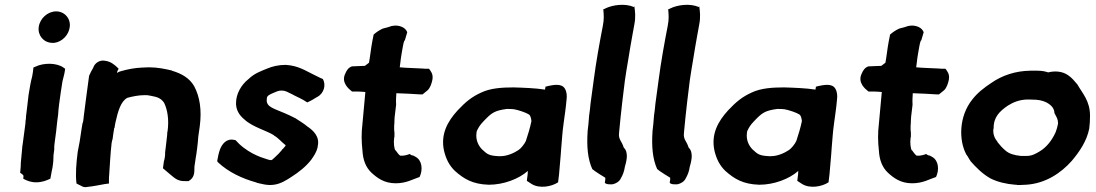

<svg xmlns="http://www.w3.org/2000/svg" viewBox="-20 -763 4528 793"><path d="M98 -371C95 -351 92 -314 89 -295C88 -288 87 -282 87 -273C86 -268 85 -261 85 -253L74 -170C73 -162 71 -154 71 -144C69 -130 68 -104 66 -91V-90C66 -80 65 -66 64 -57L63 -50L76 -40C76 -39 77 -36 77 -33L76 -25C90 -17 107 -10 129 -10C153 -10 171 -17 188 -25L191 -41C192 -51 195 -60 197 -72L199 -87C201 -99 200 -110 201 -122L204 -145V-146C204 -155 204 -162 205 -168L212 -221C214 -236 215 -254 217 -267L220 -289C221 -314 227 -354 231 -382C233 -396 236 -413 238 -427C240 -437 246 -456 248 -471L249 -479L242 -484C216 -503 163 -505 127 -488L118 -484L116 -466C116 -463 114 -457 113 -448C107 -426 102 -397 98 -371ZM140 -652C135 -617 160 -587 195 -586H204C237 -590 264 -619 268 -651C273 -686 247 -716 212 -716C177 -716 145 -687 140 -652Z M301 -136C295 -89 291 -43 296 -5L316 5C321 8 329 12 341 9C364 7 396 0 414 -3L430 -5V-20C430 -28 430 -35 431 -41V-42C434 -85 436 -129 441 -172L443 -182C445 -187 446 -193 446 -196C447 -206 449 -217 451 -229V-232L453 -235L455 -248C455 -249 457 -258 457 -258C467 -303 479 -345 506 -359C529 -365 552 -370 578 -370C587 -370 592 -370 599 -368H600L614 -365C636 -361 649 -352 658 -338C671 -311 679 -271 672 -220L671 -218C671 -210 670 -201 669 -193C666 -172 665 -153 662 -134V-132C662 -127 662 -121 661 -115C660 -109 659 -102 657 -97L653 -68L686 -40C698 -31 713 -13 746 -15H759L763 -18C787 -33 782 -61 783 -74L789 -115C791 -122 791 -129 792 -134L794 -149C796 -166 798 -181 799 -199L805 -241C814 -309 805 -364 782 -407C763 -440 731 -459 690 -471V-472H689C663 -478 632 -485 595 -485C585 -485 576 -484 569 -484C538 -483 508 -477 483 -470C477 -469 470 -466 463 -462C464 -469 467 -473 470 -479L463 -486C453 -495 438 -509 414 -512C391 -517 370 -501 365 -483C360 -475 353 -462 348 -450L336 -361C332 -334 330 -310 326 -283L324 -265L322 -256L321 -255C319 -242 316 -227 314 -211L311 -191C309 -174 304 -155 301 -136Z M877 -97 881 -92C923 -53 978 -26 1040 -9V-8H1041C1059 -4 1084 4 1111 0C1138 -3 1165 -20 1183 -32C1213 -51 1244 -75 1266 -104C1277 -120 1287 -134 1292 -155V-158C1302 -199 1274 -224 1249 -241C1235 -253 1216 -264 1201 -274L1200 -275H1199C1184 -283 1171 -289 1157 -295C1115 -314 1077 -320 1082 -354V-355C1082 -367 1091 -372 1111 -380L1113 -381H1114C1122 -385 1131 -389 1143 -389C1159 -389 1167 -383 1184 -375C1203 -364 1228 -355 1249 -340C1265 -347 1276 -354 1289 -362C1318 -376 1328 -413 1313 -437C1301 -441 1293 -447 1277 -454C1243 -470 1213 -492 1160 -495H1159C1131 -495 1105 -489 1084 -480C1057 -469 1031 -460 1007 -437C974 -411 956 -374 955 -341C953 -311 968 -287 989 -270C1023 -238 1081 -224 1112 -204L1111 -203H1112C1129 -194 1144 -175 1160 -163C1160 -161 1151 -150 1144 -144V-143C1135 -132 1127 -124 1116 -114C1105 -104 1103 -100 1095 -102C1084 -104 1071 -110 1057 -114C1034 -123 1011 -134 985 -154C972 -164 962 -174 953 -184L948 -185C915 -193 897 -167 889 -147C883 -131 880 -114 878 -103Z M1406 -459C1388 -422 1420 -396 1434 -385H1455C1465 -385 1477 -384 1489 -383C1485 -340 1481 -297 1477 -252C1472 -212 1473 -177 1477 -141C1479 -104 1490 -72 1515 -49C1537 -29 1566 -6 1614 -6C1659 -6 1685 -23 1713 -32C1727 -61 1724 -100 1697 -115L1686 -121H1684C1680 -121 1675 -125 1672 -127C1662 -123 1649 -119 1633 -120C1627 -124 1622 -131 1614 -142H1613C1608 -149 1605 -173 1608 -195L1609 -196C1609 -206 1610 -214 1608 -226V-245C1609 -250 1609 -256 1609 -263L1610 -280C1612 -295 1614 -316 1616 -330V-333C1615 -346 1616 -362 1617 -378C1648 -377 1688 -375 1718 -373H1725L1746 -390C1757 -400 1763 -419 1766 -434C1770 -458 1759 -469 1752 -479H1745C1738 -479 1732 -479 1725 -480H1724C1695 -482 1661 -482 1631 -485L1633 -500C1635 -515 1636 -528 1639 -543C1643 -563 1645 -583 1650 -595L1652 -596L1662 -630L1659 -636C1649 -654 1616 -665 1584 -651L1561 -645C1546 -638 1534 -630 1523 -620L1522 -614C1516 -586 1511 -553 1507 -522L1504 -504C1501 -501 1493 -496 1487 -491C1469 -491 1452 -489 1437 -489H1434C1419 -484 1412 -473 1406 -459Z M1814 -140C1822 -107 1835 -80 1859 -57C1895 -25 1931 -2 1999 0C2060 0 2123 -24 2160 -57C2160 -48 2159 -38 2157 -25L2156 -16L2176 -3C2208 17 2258 8 2285 -10L2289 -43C2290 -55 2291 -66 2292 -78L2294 -101C2296 -115 2296 -132 2298 -152C2302 -195 2302 -212 2308 -255C2313 -292 2317 -317 2320 -352C2322 -367 2321 -384 2313 -397C2299 -421 2261 -411 2245 -408L2233 -405L2231 -393H2230C2194 -399 2137 -401 2101 -402C2054 -402 2006 -399 1968 -381C1928 -363 1903 -342 1870 -307C1828 -261 1799 -208 1814 -140ZM1948 -214 1949 -221C1955 -234 1962 -247 1977 -262C2010 -297 2022 -306 2073 -313C2083 -313 2097 -313 2100 -312H2102C2120 -309 2153 -298 2165 -290C2170 -286 2173 -279 2175 -263C2170 -238 2160 -204 2152 -181C2147 -169 2131 -149 2121 -143C2103 -131 2075 -118 2047 -118H2039C2001 -120 1993 -125 1971 -146C1956 -161 1944 -185 1948 -214Z M2470 -723 2472 -722C2474 -699 2475 -683 2470 -657C2456 -585 2442 -508 2432 -431L2419 -335C2418 -317 2415 -301 2413 -284V-283C2411 -261 2410 -241 2407 -221V-220C2403 -159 2407 -106 2427 -63L2428 -64C2433 -57 2480 -29 2480 -29V-21L2478 -9C2481 -1 2500 -1 2511 -2C2524 -5 2538 -13 2544 -26C2552 -40 2558 -54 2561 -75C2566 -91 2569 -107 2569 -118V-120C2568 -135 2566 -144 2556 -154C2548 -181 2533 -187 2537 -215V-216C2541 -258 2545 -299 2550 -341L2561 -431C2565 -461 2570 -487 2575 -518L2583 -567C2588 -598 2595 -633 2600 -662C2606 -693 2603 -716 2600 -737L2598 -734C2562 -750 2510 -743 2480 -728Z M2738 -723 2740 -722C2742 -699 2743 -683 2738 -657C2724 -585 2710 -508 2700 -431L2687 -335C2686 -317 2683 -301 2681 -284V-283C2679 -261 2678 -241 2675 -221V-220C2671 -159 2675 -106 2695 -63L2696 -64C2701 -57 2748 -29 2748 -29V-21L2746 -9C2749 -1 2768 -1 2779 -2C2792 -5 2806 -13 2812 -26C2820 -40 2826 -54 2829 -75C2834 -91 2837 -107 2837 -118V-120C2836 -135 2834 -144 2824 -154C2816 -181 2801 -187 2805 -215V-216C2809 -258 2813 -299 2818 -341L2829 -431C2833 -461 2838 -487 2843 -518L2851 -567C2856 -598 2863 -633 2868 -662C2874 -693 2871 -716 2868 -737L2866 -734C2830 -750 2778 -743 2748 -728Z M2931 -140C2939 -107 2952 -80 2976 -57C3012 -25 3048 -2 3116 0C3177 0 3240 -24 3277 -57C3277 -48 3276 -38 3274 -25L3273 -16L3293 -3C3325 17 3375 8 3402 -10L3406 -43C3407 -55 3408 -66 3409 -78L3411 -101C3413 -115 3413 -132 3415 -152C3419 -195 3419 -212 3425 -255C3430 -292 3434 -317 3437 -352C3439 -367 3438 -384 3430 -397C3416 -421 3378 -411 3362 -408L3350 -405L3348 -393H3347C3311 -399 3254 -401 3218 -402C3171 -402 3123 -399 3085 -381C3045 -363 3020 -342 2987 -307C2945 -261 2916 -208 2931 -140ZM3065 -214 3066 -221C3072 -234 3079 -247 3094 -262C3127 -297 3139 -306 3190 -313C3200 -313 3214 -313 3217 -312H3219C3237 -309 3270 -298 3282 -290C3287 -286 3290 -279 3292 -263C3287 -238 3277 -204 3269 -181C3264 -169 3248 -149 3238 -143C3220 -131 3192 -118 3164 -118H3156C3118 -120 3110 -125 3088 -146C3073 -161 3061 -185 3065 -214Z M3539 -459C3521 -422 3553 -396 3567 -385H3588C3598 -385 3610 -384 3622 -383C3618 -340 3614 -297 3610 -252C3605 -212 3606 -177 3610 -141C3612 -104 3623 -72 3648 -49C3670 -29 3699 -6 3747 -6C3792 -6 3818 -23 3846 -32C3860 -61 3857 -100 3830 -115L3819 -121H3817C3813 -121 3808 -125 3805 -127C3795 -123 3782 -119 3766 -120C3760 -124 3755 -131 3747 -142H3746C3741 -149 3738 -173 3741 -195L3742 -196C3742 -206 3743 -214 3741 -226V-245C3742 -250 3742 -256 3742 -263L3743 -280C3745 -295 3747 -316 3749 -330V-333C3748 -346 3749 -362 3750 -378C3781 -377 3821 -375 3851 -373H3858L3879 -390C3890 -400 3896 -419 3899 -434C3903 -458 3892 -469 3885 -479H3878C3871 -479 3865 -479 3858 -480H3857C3828 -482 3794 -482 3764 -485L3766 -500C3768 -515 3769 -528 3772 -543C3776 -563 3778 -583 3783 -595L3785 -596L3795 -630L3792 -636C3782 -654 3749 -665 3717 -651L3694 -645C3679 -638 3667 -630 3656 -620L3655 -614C3649 -586 3644 -553 3640 -522L3637 -504C3634 -501 3626 -496 3620 -491C3602 -491 3585 -489 3570 -489H3567C3552 -484 3545 -473 3539 -459Z M3995 -351C3941 -283 3939 -185 3971 -125C3978 -117 3982 -106 3988 -99V-98C4010 -73 4037 -45 4071 -26C4101 -11 4136 -3 4173 0H4174C4178 0 4179 0 4181 1H4195C4204 1 4211 0 4217 0H4218C4298 -5 4362 -48 4407 -99C4439 -137 4469 -181 4479 -233V-234C4481 -251 4482 -266 4482 -285C4482 -347 4450 -378 4430 -414C4418 -428 4408 -441 4392 -452C4368 -469 4337 -471 4309 -464C4298 -468 4283 -471 4265 -471H4235C4174 -470 4120 -452 4075 -421C4045 -401 4017 -380 3995 -351ZM4083 -231 4084 -233C4083 -279 4109 -304 4143 -327C4165 -341 4191 -351 4221 -352H4232C4241 -352 4248 -351 4260 -351C4301 -348 4334 -326 4335 -297L4336 -294C4344 -279 4350 -271 4350 -253C4348 -241 4344 -227 4340 -217C4325 -183 4302 -155 4276 -139C4258 -128 4242 -119 4221 -119H4196C4168 -122 4148 -128 4133 -141C4119 -153 4111 -162 4100 -176V-177C4089 -190 4080 -209 4083 -231Z"/></svg>

Font: Hussar Pisanka
Style: BdKur
Weight: 700
Designer: Robert Jablonski
Foundry: Cannot Into Space Fonts
Version: Version 1.070